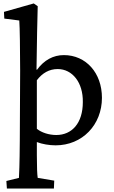

<svg xmlns="http://www.w3.org/2000/svg" viewBox="-20 -836 661 1115"><path d="M20 259H293L295 213L199 197C196 178 194 136 194 66V-11C225 1 266 8 303 8C458 8 572 -111 572 -268C572 -413 479 -516 351 -516C289 -516 236 -487 195 -431L192 -432C195 -620 196 -703 199 -800L176 -816L3 -767L5 -728L92 -717C95 -685 97 -533 97 -426L95 -21C94 123 91 181 90 197L17 215ZM194 -88V-370C226 -412 266 -435 315 -435C400 -435 463 -357 461 -243C461 -120 397 -52 307 -52C264 -52 221 -66 194 -88Z"/></svg>

Font: TPK Tissa Web Medium
Style: Regular
Weight: 500
Designer: Jacques Le Bailly, Suppakit Chalermlarp | Katatrad Co.,Ltd.
Foundry: Jacques Le Bailly, Cadson Demak Co.,Ltd.
Version: Version 5.000;Glyphs 3.1.2 (3151)